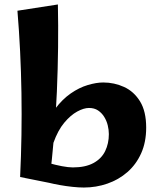

<svg xmlns="http://www.w3.org/2000/svg" viewBox="-20 -828 710 859"><path d="M355 11Q333 11 304.5 8Q276 5 248 0Q220 -5 200 -10L146 -116Q169 -107 198.5 -98.5Q228 -90 257 -84.5Q286 -79 306 -79Q362 -79 398 -98.5Q434 -118 450.5 -152Q467 -186 467 -228Q467 -247 462 -267.5Q457 -288 446 -305.5Q435 -323 418.5 -334Q402 -345 378 -345Q355 -345 325.5 -329Q296 -313 267.5 -279Q239 -245 219 -189Q199 -133 195 -53L157 -91Q157 -175 176 -237Q195 -299 227 -341.5Q259 -384 296.5 -410Q334 -436 372.5 -447.5Q411 -459 442 -459Q491 -459 535 -439Q579 -419 606.5 -374.5Q634 -330 634 -257Q634 -192 611.5 -142Q589 -92 550 -58Q511 -24 460.5 -6.5Q410 11 355 11ZM200 -10 70 -36Q79 -223 76 -411.5Q73 -600 58 -780L239 -808Q243 -620 234.5 -419Q226 -218 200 -10Z"/></svg>

Font: Marhey Light Medium
Style: Regular
Weight: 500
Version: Version 1.000